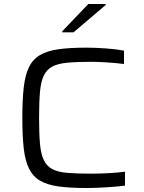

<svg xmlns="http://www.w3.org/2000/svg" viewBox="-20 -935 720 963"><path d="M413 8Q330 8 273 0Q216 -8 180.5 -29Q145 -50 125.5 -89.5Q106 -129 99 -191Q92 -253 92 -344Q92 -434 99 -496Q106 -558 125 -597.5Q144 -637 180 -658.5Q216 -680 273 -688Q330 -696 413 -696Q460 -696 513 -692Q566 -688 602 -681V-614Q563 -619 517 -622Q471 -625 437 -625Q365 -625 317.5 -620.5Q270 -616 242 -601Q214 -586 199.5 -555.5Q185 -525 180.5 -474Q176 -423 176 -344Q176 -265 180.5 -214Q185 -163 199.5 -132.5Q214 -102 242 -87Q270 -72 317.5 -68Q365 -64 437 -64Q478 -64 525 -66.5Q572 -69 607 -74V-4Q569 1 514 4.5Q459 8 413 8ZM292 -773V-778L423 -915H510V-910L349 -773Z"/></svg>

Font: Saira Expanded
Style: Regular
Weight: 400
Width: 7
Designer: Hector Gatti with collaboration of the Omnibus-Type team
Foundry: Omnibus-Type
Version: Version 1.100; ttfautohint (v1.8.3)